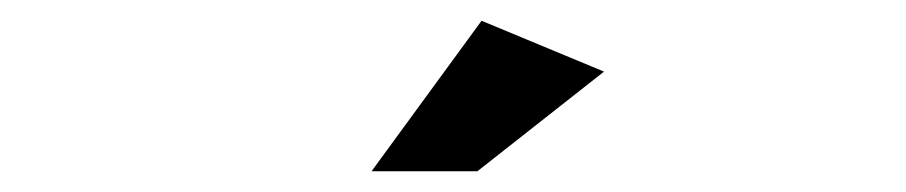

<svg xmlns="http://www.w3.org/2000/svg" viewBox="-20 -793 873 185"><path d="M440 -628H338L444 -773L562 -724Z"/></svg>

Font: Montreal
Style: Regular
Weight: 400
Designer: Julieta Ulanovsky, usr_local_share
Foundry: Julieta Ulanovsky, usr_local_share
Version: Version 2.001